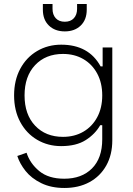

<svg xmlns="http://www.w3.org/2000/svg" viewBox="-20 -720 660 954"><path d="M538 -23 488 -28V-98H478Q453 -54 406 -24Q359 6 284 6Q218 6 164.5 -25.5Q111 -57 80.5 -114Q50 -171 50 -246Q50 -321 80.5 -378Q111 -435 164.5 -466.5Q218 -498 284 -498Q421 -498 480 -390H490V-484H538ZM293 -452Q207 -452 154.5 -396.5Q102 -341 102 -246Q102 -151 154.5 -95.5Q207 -40 293 -40Q350 -40 394 -65.5Q438 -91 463 -137.5Q488 -184 488 -246Q488 -308 463 -354.5Q438 -401 394 -426.5Q350 -452 293 -452ZM112 39Q129 92 175 130Q221 168 299 168Q386 168 437 117Q488 66 488 -28L538 -23Q538 49 508 102.5Q478 156 424.5 185Q371 214 300 214Q234 214 185 190Q136 166 107 129.5Q78 93 66 55ZM411 -700V-672Q411 -622 381 -593Q351 -564 302 -564Q253 -564 223 -593Q193 -622 193 -672V-700H241V-676Q241 -647 257 -629.5Q273 -612 302 -612Q331 -612 347 -629.5Q363 -647 363 -676V-700Z"/></svg>

Font: Space Grotesk Variable
Style: Regular
Weight: 400
Designer: Florian Karsten (Space Grotesk), Colophon Foundry (Space Mono)
Foundry: Florian Karsten
Version: Version 1.106